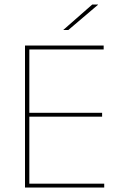

<svg xmlns="http://www.w3.org/2000/svg" viewBox="-20 -844 547 864"><path d="M112 0H92.5V-639H112ZM449 0H99V-17.5H449ZM439.5 -319H102.5V-336.5H439.5ZM446.5 -621.5H98V-639H446.5ZM265 -709.5 395 -823.5H421V-822.5L287.5 -709H265Z"/></svg>

Font: Anek Malayalam Medium Thin
Style: Regular
Weight: 250
Version: Version 1.003